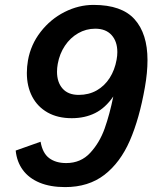

<svg xmlns="http://www.w3.org/2000/svg" viewBox="-20 -755 640 783"><path d="M44 -141 145.5 -177Q153.5 -130.5 180.5 -110.2Q207.5 -90 250 -90Q309.5 -90 348 -131.8Q386.5 -173.5 407 -231.5Q427.5 -289.5 442 -361.5Q409.5 -314.5 367.8 -293.8Q326 -273 272.5 -273Q215.5 -273 174.2 -296.2Q133 -319.5 111.2 -361.2Q89.5 -403 89.5 -457.5Q89.5 -482.5 94 -508.5Q105.5 -573.5 145.8 -625.2Q186 -677 243.2 -706Q300.5 -735 361.5 -735Q476.5 -735 529 -676.2Q581.5 -617.5 581.5 -510Q581.5 -459 571 -399.5Q548.5 -271 509.5 -181.5Q470.5 -92 405.8 -42Q341 8 245.5 8Q185 8 141.2 -10.2Q97.5 -28.5 73 -62Q48.5 -95.5 44 -141ZM455.5 -511.5Q458.5 -528 458.5 -542.5Q458.5 -586 435 -612Q411.5 -638 368.5 -638Q331 -638 298.8 -619.5Q266.5 -601 244.8 -568.5Q223 -536 215.5 -494.5Q212.5 -478 212.5 -462.5Q212.5 -419.5 235.2 -393.8Q258 -368 301 -368Q342 -368 374.2 -386.2Q406.5 -404.5 427.2 -437Q448 -469.5 455.5 -511.5Z"/></svg>

Font: JuliaMono
Style: Bold Italic
Weight: 700
Italic angle: -9°
Monospace: yes
Designer: cormullion
Foundry: corm
Version: Version 0.057; ttfautohint (v1.8.4)